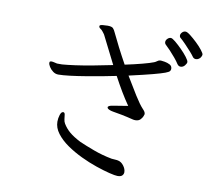

<svg xmlns="http://www.w3.org/2000/svg" viewBox="-88 -900 1177 1046"><g transform="rotate(10 500.0 -376.5)"><path d="M959 -668Q956 -665 950 -661.5Q944 -658 936 -658Q932 -658 927 -660Q922 -662 918 -668Q912 -677 896.5 -694.5Q881 -712 863.5 -730Q846 -748 834 -758Q829 -762 829 -770Q829 -779 837 -787.5Q845 -796 856 -796Q865 -796 883 -782Q901 -768 921 -749Q941 -730 954.5 -712.5Q968 -695 968 -689Q968 -684 965.5 -678.5Q963 -673 959 -668ZM618 -343Q595 -376 573 -413Q551 -450 528 -493Q500 -487 457 -479Q414 -471 366.5 -463Q319 -455 278 -450Q237 -445 213 -445Q197 -445 183.5 -455Q170 -465 162 -478Q154 -491 154 -500Q154 -507 159 -508Q160 -508 161.5 -508.5Q163 -509 164 -509Q172 -509 183 -506Q194 -503 196 -503H224Q251 -505 295 -511Q339 -517 392.5 -527Q446 -537 499 -548Q482 -581 463.5 -618.5Q445 -656 424 -697Q421 -704 416 -710Q411 -716 409 -719Q404 -726 396 -731Q388 -736 388 -743V-745Q389 -751 404.5 -752.5Q420 -754 432 -754Q455 -754 462.5 -746Q470 -738 476 -724Q491 -692 513 -649Q535 -606 560 -561Q612 -572 654 -583Q696 -594 716 -602Q724 -605 731 -610.5Q738 -616 746 -617H753Q757 -617 772 -614.5Q787 -612 800.5 -605Q814 -598 814 -582Q814 -576 810 -570Q806 -564 786 -556.5Q766 -549 720.5 -537Q675 -525 591 -506Q623 -452 651.5 -406.5Q680 -361 699 -341Q706 -334 710 -327.5Q714 -321 714 -314Q714 -312 710 -302Q706 -292 696.5 -282.5Q687 -273 669 -273Q665 -273 661.5 -273.5Q658 -274 654 -275Q623 -283 590 -289.5Q557 -296 542 -298Q529 -300 519 -305Q509 -310 509 -316Q509 -326 538 -330ZM894 -634Q894 -626 884.5 -614.5Q875 -603 861 -603Q850 -603 842 -615Q834 -628 819 -646Q804 -664 788.5 -680.5Q773 -697 763 -706Q756 -712 756 -721Q756 -731 764.5 -739.5Q773 -748 783 -748Q791 -748 808.5 -733.5Q826 -719 846 -699Q866 -679 880 -660.5Q894 -642 894 -634ZM660 19Q659 29 651.5 36Q644 43 626 43Q613 43 580.5 35Q548 27 505.5 12.5Q463 -2 419 -23Q375 -44 337.5 -70Q300 -96 276.5 -127Q253 -158 253 -192Q253 -211 259 -229.5Q265 -248 275 -248H277Q284 -247 285.5 -236Q287 -225 288.5 -211.5Q290 -198 296 -188Q311 -163 333.5 -144Q356 -125 395 -105Q429 -90 477.5 -72Q526 -54 579 -44Q588 -43 599 -42.5Q610 -42 617 -40Q634 -36 647 -18.5Q660 -1 660 16Z"/></g></svg>

Font: Moon Stars Kai T HW
Style: Regular
Weight: 400
Designer: GuiWonder
Version: Version 1.101